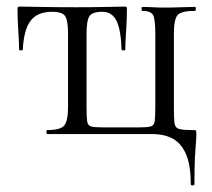

<svg xmlns="http://www.w3.org/2000/svg" viewBox="-20 -407 643 583"><path d="M559.2 152Q559.2 92.4 544 59.3Q528.8 26.2 503 13.1Q477.2 0 443.2 0H123Q121 0 121 -6Q121 -12 123 -12Q163.6 -12 175.1 -26Q186.6 -40 186.6 -83V-304.6Q186.6 -344.4 178 -357.8Q169.4 -371.2 138 -371.2Q93.8 -371.2 73 -344.1Q52.2 -317 49.2 -256Q49 -254 43.5 -254Q38 -254 38 -256Q38 -276 35.6 -312Q33.2 -348 33.2 -378Q33.2 -384 34.2 -385.5Q35.2 -387 41.2 -387Q60 -387 102.6 -386Q145.2 -385 212.2 -385Q269 -385 305.1 -386Q341.2 -387 357.2 -387Q363.4 -387 364.4 -385.5Q365.4 -384 365.4 -378Q365.4 -348 362.9 -312Q360.4 -276 360.4 -256Q360.4 -254 354.9 -254Q349.4 -254 349.2 -256Q347.2 -317 333.6 -344.1Q320 -371.2 290.6 -371.2Q260.2 -371.2 251.5 -357.8Q242.8 -344.4 242.8 -304.6V-81Q242.8 -51.6 244.6 -38.8Q246.4 -26 256.5 -23.1Q266.6 -20.2 290.4 -20.2H403.2Q427.8 -20.2 437.9 -23.1Q448 -26 449.8 -39.3Q451.6 -52.6 451.6 -83V-305Q451.6 -349 444.6 -361.5Q437.6 -374 412 -374Q409.8 -374 409.8 -380Q409.8 -386 412 -386Q426.4 -386 443.6 -385Q460.8 -384 479.2 -384Q504 -384 528.5 -385Q553 -386 572.6 -386Q574.6 -386 574.6 -380Q574.6 -374 572.6 -374Q531.2 -374 519.6 -361.5Q508 -349 508 -305V-81Q508 -48.2 509.8 -33.6Q511.6 -19 523.5 -15.5Q535.4 -12 566.8 -12Q574 -12 575.1 -10.5Q576.2 -9 576.2 0Q576.2 12 574.9 26.5Q573.6 41 572 69.7Q570.4 98.4 570.4 152Q570.4 156 564.8 156Q559.2 156 559.2 152Z"/></svg>

Font: Cormorant Garamond Light
Style: Regular
Weight: 300
Designer: Christian Thalmann (Catharsis Fonts)
Foundry: Catharsis Fonts
Version: Version 4.001